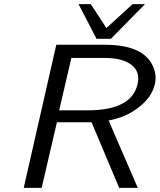

<svg xmlns="http://www.w3.org/2000/svg" viewBox="-20 -911 774 931"><path d="M361 -891H420L496 -775L623 -891H683L518 -723H448ZM95 0 253 -694H488Q698 -694 731 -563Q738 -533 731 -503Q716 -439 652 -390Q588 -341 507 -327Q523 -288 580 -157.5Q637 -27 648 0H558L424 -318H256L182 0ZM267 -376H405Q618 -376 647 -503Q661 -563 617.5 -596.5Q574 -630 489 -630H326Z"/></svg>

Font: Coval
Style: Light Italic
Weight: 300
Foundry: Context Ltd
Version: Version 001.000